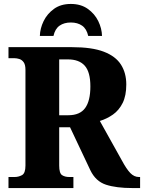

<svg xmlns="http://www.w3.org/2000/svg" viewBox="-20 -953 730 973"><path d="M23 0V-56H54Q74 -56 91.5 -65.5Q109 -75 109 -114V-599Q109 -625 100 -637.5Q91 -650 78 -654Q65 -658 54 -658H23V-714H345Q446 -714 506 -691Q566 -668 593 -625.5Q620 -583 620 -525Q620 -468 601.5 -431Q583 -394 552.5 -372.5Q522 -351 486 -340L597 -141Q621 -96 640.5 -76Q660 -56 684 -56H690V0H651Q569 0 517 -17Q465 -34 438 -90L335 -308H280V-114Q280 -75 294.5 -65.5Q309 -56 331 -56H352V0ZM326 -369Q385 -369 411.5 -405.5Q438 -442 438 -515Q438 -588 409.5 -620Q381 -652 324 -652H280V-369ZM182 -771Q183 -809 201 -846Q219 -883 253.5 -908Q288 -933 339 -933Q390 -933 425 -908Q460 -883 478 -846Q496 -809 497 -771H427Q419 -807 396 -823Q373 -839 339 -839Q305 -839 282 -823Q259 -807 251 -771Z"/></svg>

Font: Noto Serif SemiCondensed ExtraBold
Style: Regular
Weight: 800
Width: 4
Designer: Monotype Design Team
Foundry: Monotype Imaging Inc.
Version: Version 2.015